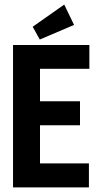

<svg xmlns="http://www.w3.org/2000/svg" viewBox="-20 -820 440 840"><path d="M37 0V-623H371V-519H155V-377H330V-272H155V-105H369V0ZM154 -647 123 -703 261 -800 304 -711Z"/></svg>

Font: Inconsolata Condensed Black
Style: Regular
Weight: 900
Width: 3
Monospace: yes
Designer: Raph Levien, Cyreal, Brenton Simpson
Foundry: Raph Levien, Cyreal, Google
Version: Version 3.001; ttfautohint (v1.8.2.53-6de2)